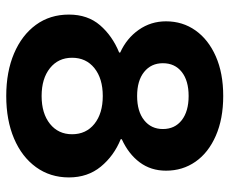

<svg xmlns="http://www.w3.org/2000/svg" viewBox="-80 -645 735 615"><g transform="rotate(90 287.5 -337.5)"><path d="M287.5 10Q210 10 151.2 -15Q92.5 -40 59.6 -85Q26.7 -130 26.7 -190.8Q26.7 -250.8 60.8 -290.4Q95 -330 148.3 -351.7V-355Q102.5 -375.8 75.4 -414.6Q48.3 -453.3 48.3 -501.7Q48.3 -555 77.5 -596.2Q106.7 -637.5 160.4 -661.2Q214.2 -685 287.5 -685Q360.8 -685 415 -661.2Q469.2 -637.5 497.9 -596.2Q526.7 -555 526.7 -501.7Q526.7 -453.3 500 -417.5Q473.3 -381.7 425.8 -360V-356.7Q479.2 -335 513.8 -292.9Q548.3 -250.8 548.3 -190.8Q548.3 -130.8 515.4 -85.4Q482.5 -40 423.8 -15Q365 10 287.5 10ZM287.5 -103.3Q343.3 -103.3 376.7 -130Q410 -156.7 410 -200.8Q410 -245.8 376.7 -272.5Q343.3 -299.2 287.5 -299.2Q231.7 -299.2 198.3 -272.5Q165 -245.8 165 -200.8Q165 -156.7 198.3 -130Q231.7 -103.3 287.5 -103.3ZM287.5 -409.2Q336.7 -409.2 365 -431.7Q393.3 -454.2 393.3 -491.7Q393.3 -530 365 -552.1Q336.7 -574.2 287.5 -574.2Q238.3 -574.2 210.4 -552.1Q182.5 -530 182.5 -491.7Q182.5 -454.2 210.4 -431.7Q238.3 -409.2 287.5 -409.2Z"/></g></svg>

Font: Funnel Display Light
Style: Bold
Weight: 700
Version: Version 1.000